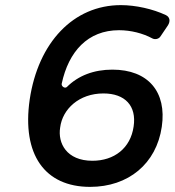

<svg xmlns="http://www.w3.org/2000/svg" viewBox="-20 -725 682 750"><path d="M452 -705C267 -705 129 -559 96 -336C65 -121 155 5 332 5C481 5 591 -85 612 -230C632 -366 559 -453 419 -453C347 -453 286 -430 241 -385C233 -378 219 -388 221 -398C248 -524 323 -607 445 -607C491 -607 538 -595 575 -575C586 -569 601 -573 607 -583L636 -626C646 -642 644 -658 628 -666C577 -690 510 -705 452 -705ZM384 -360C469 -360 514 -311 502 -231C490 -146 426 -97 341 -97C240 -97 205 -166 215 -227C224 -299 289 -360 384 -360Z"/></svg>

Font: Trueno
Style: RoundIt
Weight: 400
Designer: Julieta Ulanovsky, Jasper
Foundry: Julieta Ulanovsky, Cannot Into Space Fonts
Version: Version 3.001